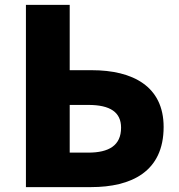

<svg xmlns="http://www.w3.org/2000/svg" viewBox="-20 -765 730 785"><path d="M86 0H352C517 0 649 -63 649 -246C649 -412 523 -478 355 -478H265V-745H86ZM265 -141V-336H341C431 -336 475 -306 475 -243C475 -170 425 -141 341 -141Z"/></svg>

Font: ChiuKong Gothic MN Heavy
Style: Regular
Weight: 900
Designer: Ryoko NISHIZUKA 西塚涼子 (kana, bopomofo & ideographs); Paul D. Hunt (Latin, Greek & Cyrillic); Sandoll Communications 산돌커뮤니
Foundry: Adobe
Version: Version 1.300